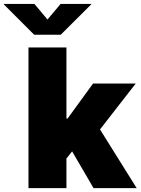

<svg xmlns="http://www.w3.org/2000/svg" viewBox="-99 -973 727 993"><path d="M224.1 -127V-359.9H250.5L382.3 -541H603L381.8 -256.8H326.2ZM48.3 0V-727.5H244.6V0ZM384.8 0 260.3 -213.4 387.7 -352.5 607.9 0ZM79.1 -952.6 146.5 -872.1 214.4 -952.6H372.6V-950.2L215.3 -793.5H77.6L-79.1 -950.2V-952.6Z"/></svg>

Font: Inter 17pt Black
Style: Regular
Weight: 900
Version: Version 4.001;git-66647c0bb